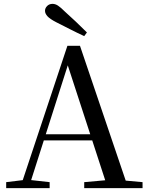

<svg xmlns="http://www.w3.org/2000/svg" viewBox="-20 -974 766 994"><path d="M430 -806 416 -787Q379 -804 343 -822.5Q307 -841 271 -859Q238 -876 225.5 -890Q213 -904 213 -918Q213 -932 224 -943Q235 -954 252 -954Q266 -954 280 -945Q294 -936 317 -913Q344 -889 373 -861.5Q402 -834 430 -806ZM12 0V-31L111 -43H129L237 -31V0ZM84 0 329 -737H394L644 0H538L320 -669H341L337 -655L128 0ZM193 -247 197 -279H505L510 -247ZM416 0V-31L550 -43H586L718 -31V0Z"/></svg>

Font: Noto Serif TC ExtraLight Medium
Style: Regular
Weight: 500
Version: Version 2.002-H1;hotconv 1.1.0;makeotfexe 2.6.0